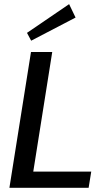

<svg xmlns="http://www.w3.org/2000/svg" viewBox="-20 -899 515 919"><path d="M341.7 -815 310.8 -879.2 109.2 -741.7 129.2 -704.2ZM25 0H404.2L416.7 -77.5H139.2L230 -650H128.3Z"/></svg>

Font: Boon Medium
Style: Italic
Weight: 500
Italic angle: -9°
Designer: Sungsit Sawaiwan
Foundry: FontUni
Version: Version 3.0